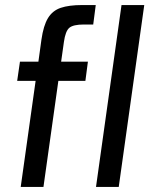

<svg xmlns="http://www.w3.org/2000/svg" viewBox="-20 -740 591 760"><path d="M62 0 121 -420H48L59 -496H132L144 -583Q152 -639 170 -668.5Q188 -698 220.5 -709Q253 -720 305 -720H359L349 -643H312Q270 -643 254.5 -630Q239 -617 233 -574L222 -496H328L318 -420H211L152 0ZM360 0 461 -720H551L450 0Z"/></svg>

Font: Host Grotesk
Style: Italic
Weight: 400
Italic angle: -8°
Designer: Doğukan Karapınar based on Poppins by Indian Type Foundry, Jonny Pinhorn
Foundry: Element Type
Version: Version 1.001; ttfautohint (v1.8.4.7-5d5b)